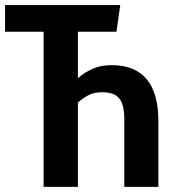

<svg xmlns="http://www.w3.org/2000/svg" viewBox="-27 -729 663 749"><path d="M442.1 -709.2 427.2 -605.1H276.9V-424.1Q302.6 -446.7 334.6 -460.8Q366.7 -474.9 407.7 -474.9Q590.8 -474.9 590.8 -256.4V0H457.9V-264.1Q457.9 -321 438.2 -345.1Q418.5 -369.2 372.3 -369.2Q339 -369.2 316.2 -356.7Q293.3 -344.1 276.9 -328.7V0H143.1V-605.1H-7.2V-709.2Z"/></svg>

Font: Fira Code SemiBold
Style: Regular
Weight: 600
Designer: Carrois Corporate, Edenspiekermann AG, Nikita Prokopov
Foundry: Carrois Corporate, Edenspiekermann AG, Nikita Prokopov
Version: Version 6.002